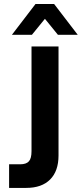

<svg xmlns="http://www.w3.org/2000/svg" viewBox="-20 -917 399 937"><path d="M24.4 -115.2H78.1Q108.4 -115.2 121.1 -129.9Q133.8 -143.6 133.8 -179.7V-690.4H265.6V-158.2Q265.6 -82 224.6 -41Q183.6 0 108.4 0H24.4ZM153.3 -897.5H244.1L359.4 -747.1H262.7L199.2 -825.2L135.7 -747.1H38.1Z"/></svg>

Font: DINish
Style: Bold
Weight: 700
Designer: Bert Driehuis
Foundry: Playbeing
Version: Version 3.008; git-95204e4c-release